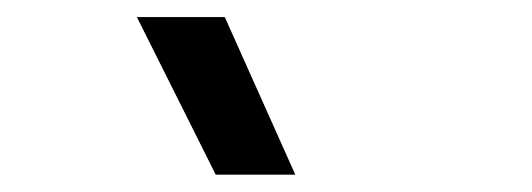

<svg xmlns="http://www.w3.org/2000/svg" viewBox="-20 -815 626 226"><path d="M233.9 -609.4 141.1 -794.9H244.6L327.6 -609.4Z"/></svg>

Font: Caskaydia Cove
Style: Regular
Weight: 400
Monospace: yes
Designer: Aaron Bell
Foundry: Saja Typeworks
Version: Version 4.300; ttfautohint (v1.8.3)